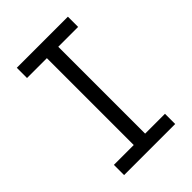

<svg xmlns="http://www.w3.org/2000/svg" viewBox="-215 -832 930 930"><g transform="rotate(-45 250.0 -367.5)"><path d="M75 0V-70H211V-665H75V-735H425V-665H289V-70H425V0Z"/></g></svg>

Font: Iosevka Custom
Style: Regular
Weight: 400
Monospace: yes
Designer: Belleve Invis
Foundry: Belleve Invis
Version: Version 32.5.0; ttfautohint (v1.8.4)